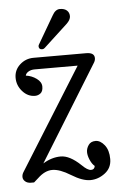

<svg xmlns="http://www.w3.org/2000/svg" viewBox="-50 -695 464 742"><g transform="rotate(-5 182.0 -324.5)"><path d="M41 0Q27 0 18.5 -7.5Q10 -15 10 -25Q10 -35 16 -44L260 -435H93Q79 -435 69 -429Q59 -423 57 -414Q80 -411 98.5 -397.5Q117 -384 117 -366Q117 -348 107.5 -340.5Q98 -333 86 -333Q58 -333 37.5 -356Q17 -379 17 -409Q17 -439 39.5 -459.5Q62 -480 93 -480H297Q329 -480 329 -458Q329 -448 322 -438L95 -70Q129 -91 164 -91Q199 -91 241 -51Q263 -29 276.5 -29Q290 -29 292 -43Q282 -51 274.5 -68Q267 -85 267 -99Q267 -113 276 -126Q285 -139 303.5 -139Q322 -139 338 -119Q354 -99 354 -64.5Q354 -30 327.5 -10Q301 10 270.5 10Q240 10 198 -16Q156 -42 127 -42Q98 -42 70 -15L53 0ZM129 -510Q116 -510 116 -523Q116 -525 118 -529L181 -637Q193 -659 210.5 -659Q228 -659 237.5 -650.5Q247 -642 247 -628Q247 -614 231 -599L139 -514Q135 -510 129 -510Z"/></g></svg>

Font: Glass Antiqua
Style: Regular
Weight: 400
Version: 1.001